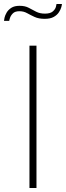

<svg xmlns="http://www.w3.org/2000/svg" viewBox="-51 -938 329 958"><path d="M96 0V-710H131V0ZM172 -844Q142 -844 121.5 -853.5Q101 -863 84 -872.5Q67 -882 46 -882Q24 -882 13.5 -871.5Q3 -861 -1 -849Q-5 -837 -5 -834H-31Q-31 -838 -28.5 -849.5Q-26 -861 -18 -875Q-10 -889 5.5 -899Q21 -909 47 -909Q74 -909 92.5 -899Q111 -889 129.5 -879.5Q148 -870 173 -870Q200 -870 212.5 -881Q225 -892 228 -904Q231 -916 231 -918H258Q258 -914 255 -902.5Q252 -891 243 -877Q234 -863 217 -853.5Q200 -844 172 -844Z"/></svg>

Font: Raleway ExtraLight
Style: Regular
Weight: 200
Designer: Matt McInerney, Pablo Impallari, Rodrigo Fuenzalida
Foundry: Matt McInerney, Pablo Impallari, Rodrigo Fuenzalida
Version: Version 4.026